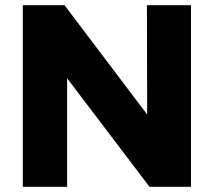

<svg xmlns="http://www.w3.org/2000/svg" viewBox="-20 -721 826 741"><path d="M547 -701H717V0H557L239 -419V0H68V-701H229L548 -279Z"/></svg>

Font: Montserrat V1
Style: Bold
Weight: 700
Designer: Julieta Ulanovsky
Foundry: Julieta Ulanovsky
Version: Version 6.001